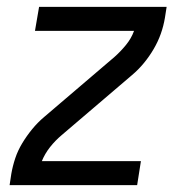

<svg xmlns="http://www.w3.org/2000/svg" viewBox="-20 -540 540 560"><path d="M8 0 13 -33Q17 -56 24.5 -78.5Q32 -101 45 -122.5Q58 -144 74 -163.5Q90 -183 109 -199L314 -374Q332 -390 347.5 -409Q363 -428 371 -450H82L94 -520H466L461 -488Q457 -464 449 -441.5Q441 -419 428.5 -397.5Q416 -376 400 -356.5Q384 -337 365 -321L160 -146Q141 -130 126 -111Q111 -92 102 -70H391L380 0Z"/></svg>

Font: Iosevka Custom
Style: Italic
Weight: 400
Italic angle: -9°
Monospace: yes
Designer: Belleve Invis
Foundry: Belleve Invis
Version: Version 30.3.3; ttfautohint (v1.8.3)